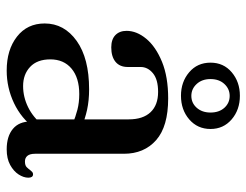

<svg xmlns="http://www.w3.org/2000/svg" viewBox="-103 -636 751 585"><g transform="rotate(90 272.5 -343.5)"><path d="M350.1 -61.9V-71.9L343.7 -75.1V-360.3Q343.7 -403.6 321.9 -426.7Q300.1 -449.7 260.1 -449.7Q222.2 -449.7 203.2 -434Q184.1 -418.3 184.1 -396.4V-357.2Q184.1 -332.9 168.3 -319.9Q152.4 -307 124.4 -307Q99.9 -307 86.9 -319.6Q74 -332.3 74 -353.6Q74 -384.5 98.1 -413.6Q122.3 -442.7 168.3 -461.6Q214.3 -480.4 280 -480.4Q365.3 -480.4 406.9 -443.8Q448.5 -407.1 448.5 -345.5V-75Q448.5 -58.9 454.8 -51.5Q461 -44 471.9 -44Q484.3 -44 489.7 -49.7Q495.1 -55.4 499 -60.8Q501.6 -64 504.3 -66.4Q507 -68.7 511.1 -68.7Q516.3 -68.7 518.9 -64.9Q521.4 -61 521.4 -54.5Q521.4 -40 511.6 -24.8Q501.7 -9.5 482.6 1Q463.4 11.6 435 11.6Q395.4 11.6 372.7 -7.3Q350.1 -26.1 350.1 -61.9ZM51.5 -104.1Q51.5 -163.6 104.6 -201.6Q157.8 -239.5 252.1 -239.5Q286.1 -239.5 314.6 -233.3Q343 -227 364.8 -217.1L356.8 -189.5Q336.1 -198.2 314.2 -203.9Q292.4 -209.5 266.7 -209.5Q217 -209.5 189 -185.9Q160.9 -162.3 160.9 -121.3Q160.9 -81.2 183.8 -59.8Q206.6 -38.4 242.2 -38.4Q275.6 -38.4 306.7 -53.7Q337.7 -69 360.1 -97.2L370.6 -73.4Q340.9 -32.8 294.1 -10.6Q247.3 11.6 195 11.6Q131.6 11.6 91.5 -19.8Q51.5 -51.1 51.5 -104.1ZM271.7 -519.4Q229.6 -519.4 200.3 -544.3Q170.9 -569.2 170.9 -609.4Q170.9 -649.3 200.3 -674.1Q229.6 -698.9 271.7 -698.9Q314.6 -698.9 343.8 -673.8Q373 -648.7 373 -609.4Q373 -569.8 343.8 -544.6Q314.6 -519.4 271.7 -519.4ZM272.1 -667.8Q250.9 -667.8 235.9 -651.7Q220.9 -635.6 220.9 -609.4Q220.9 -583.4 235.9 -567.2Q250.9 -551 272.1 -551Q293.8 -551 308.4 -567.4Q322.9 -583.8 322.9 -609.4Q322.9 -635.6 308.4 -651.7Q293.8 -667.8 272.1 -667.8Z"/></g></svg>

Font: Fraunces
Style: Regular
Weight: 900
Version: Version 1.000;[b76b70a41]